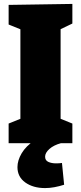

<svg xmlns="http://www.w3.org/2000/svg" viewBox="-20 -730 413 979"><path d="M349 -610 270 -572 289 -600V-105L270 -132L349 -100V0H24V-100L101 -131L84 -105V-600L108 -571L24 -605V-705L349 -710ZM210 229Q149 229 109 200.5Q69 172 69 122Q69 88 90.5 51.5Q112 15 157.5 -15.5Q203 -46 274 -62L291 0Q254 10 232 29.5Q210 49 210 69Q210 88 226.5 95.5Q243 103 266 103Q274 103 281.5 102.5Q289 102 296 101L307 212Q282 220 257.5 224.5Q233 229 210 229Z"/></svg>

Font: Bitter Thin Black
Style: Regular
Weight: 900
Version: Version 3.020